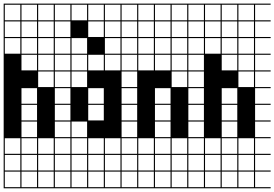

<svg xmlns="http://www.w3.org/2000/svg" viewBox="-20 -747 1495 1046"><path d="M363.6 278.8H0V187.9H6.1V272.7H90.9V187.9H0V-727.3H363.6V-721.2H278.8V-636.4H363.6V-630.3H278.8V-545.5H363.6V-539.4H278.8V-454.5H363.6V-448.5H278.8V-363.6H363.6V-357.6H278.8V-272.7H363.6V-266.7H278.8V-181.8H363.6V-175.8H278.8V-90.9H363.6V-84.8H278.8V0H363.6V6.1H278.8V90.9H363.6V97H278.8V181.8H363.6V187.9H278.8V272.7H363.6ZM187.9 -636.4H272.7V-721.2H187.9ZM6.1 -636.4H90.9V-721.2H6.1ZM97 -636.4H181.8V-721.2H97ZM187.9 -545.5H272.7V-630.3H187.9ZM6.1 -545.5H90.9V-630.3H6.1ZM97 -545.5H181.8V-630.3H97ZM187.9 -454.5H272.7V-539.4H187.9ZM6.1 -454.5H90.9V-539.4H6.1ZM97 -454.5H181.8V-539.4H97ZM187.9 -363.6H272.7V-448.5H187.9ZM97 -363.6H181.8V-448.5H97ZM187.9 -272.7H272.7V-357.6H187.9ZM97 -181.8H181.8V-266.7H97ZM97 -90.9H181.8V-175.8H97ZM97 0H181.8V-84.8H97ZM187.9 90.9H272.7V6.1H187.9ZM97 90.9H181.8V6.1H97ZM6.1 90.9H90.9V6.1H6.1ZM97 181.8H181.8V97H97ZM6.1 181.8H90.9V97H6.1ZM272.7 97H187.9V181.8H272.7ZM181.8 272.7V187.9H97V272.7ZM272.7 272.7V187.9H187.9V272.7Z M727.3 278.8H363.6V187.9H369.7V272.7H454.5V187.9H460.6V272.7H545.5V187.9H551.5V272.7H636.4V187.9H363.6V-727.3H727.3V-721.2H642.4V-636.4H727.3V-630.3H642.4V-545.5H727.3V-539.4H642.4V-454.5H727.3V-448.5H642.4V-363.6H727.3V-357.6H642.4V-272.7H727.3V-266.7H642.4V-181.8H727.3V-175.8H642.4V-90.9H727.3V-84.8H642.4V0H727.3V6.1H642.4V90.9H727.3V97H642.4V181.8H727.3V187.9H642.4V272.7H727.3ZM460.6 -636.4H545.5V-721.2H460.6ZM551.5 -636.4H636.4V-721.2H551.5ZM369.7 -636.4H454.5V-721.2H369.7ZM551.5 -545.5H636.4V-630.3H551.5ZM460.6 -545.5H545.5V-630.3H460.6ZM369.7 -545.5H454.5V-630.3H369.7ZM551.5 -454.5H636.4V-539.4H551.5ZM460.6 -454.5H545.5V-539.4H460.6ZM369.7 -454.5H454.5V-539.4H369.7ZM551.5 -363.6H636.4V-448.5H551.5ZM369.7 -363.6H454.5V-448.5H369.7ZM460.6 -363.6H545.5V-448.5H460.6ZM369.7 -272.7H454.5V-357.6H369.7ZM460.6 -181.8H545.5V-266.7H460.6ZM460.6 -90.9H545.5V-175.8H460.6ZM369.7 0H454.5V-84.8H369.7ZM460.6 90.9H545.5V6.1H460.6ZM551.5 90.9H636.4V6.1H551.5ZM369.7 90.9H454.5V6.1H369.7ZM460.6 181.8H545.5V97H460.6ZM369.7 181.8H454.5V97H369.7ZM636.4 97H551.5V181.8H636.4ZM363.6 -636.4H454.5V-545.5H363.6ZM454.5 -545.5H545.5V-454.5H454.5Z M1090.9 278.8H727.3V187.9H733.3V272.7H818.2V187.9H824.2V272.7H909.1V187.9H915.2V272.7H1000V187.9H727.3V-727.3H1090.9V-721.2H1006.1V-636.4H1090.9V-630.3H1006.1V-545.5H1090.9V-539.4H1006.1V-454.5H1090.9V-448.5H1006.1V-363.6H1090.9V-357.6H1006.1V-272.7H1090.9V-266.7H1006.1V-181.8H1090.9V-175.8H1006.1V-90.9H1090.9V-84.8H1006.1V0H1090.9V6.1H1006.1V90.9H1090.9V97H1006.1V181.8H1090.9V187.9H1006.1V272.7H1090.9ZM818.2 -636.4V-721.2H733.3V-636.4ZM824.2 -636.4H909.1V-721.2H824.2ZM915.2 -636.4H1000V-721.2H915.2ZM733.3 -545.5H818.2V-630.3H733.3ZM824.2 -545.5H909.1V-630.3H824.2ZM915.2 -545.5H1000V-630.3H915.2ZM733.3 -454.5H818.2V-539.4H733.3ZM824.2 -454.5H909.1V-539.4H824.2ZM915.2 -454.5H1000V-539.4H915.2ZM733.3 -363.6H818.2V-448.5H733.3ZM824.2 -363.6H909.1V-448.5H824.2ZM915.2 -363.6H1000V-448.5H915.2ZM915.2 -272.7H1000V-357.6H915.2ZM824.2 -181.8H909.1V-266.7H824.2ZM824.2 -90.9H909.1V-175.8H824.2ZM824.2 0H909.1V-84.8H824.2ZM915.2 90.9H1000V6.1H915.2ZM824.2 90.9H909.1V6.1H824.2ZM733.3 90.9H818.2V6.1H733.3ZM824.2 181.8H909.1V97H824.2ZM733.3 181.8H818.2V97H733.3ZM915.2 181.8H1000V97H915.2Z M1454.5 278.8H1090.9V187.9H1097V272.7H1181.8V187.9H1090.9V-727.3H1454.5V-721.2H1369.7V-636.4H1454.5V-630.3H1369.7V-545.5H1454.5V-539.4H1369.7V-454.5H1454.5V-448.5H1369.7V-363.6H1454.5V-357.6H1369.7V-272.7H1454.5V-266.7H1369.7V-181.8H1454.5V-175.8H1369.7V-90.9H1454.5V-84.8H1369.7V0H1454.5V6.1H1369.7V90.9H1454.5V97H1369.7V181.8H1454.5V187.9H1369.7V272.7H1454.5ZM1278.8 -636.4H1363.6V-721.2H1278.8ZM1097 -636.4H1181.8V-721.2H1097ZM1187.9 -636.4H1272.7V-721.2H1187.9ZM1278.8 -545.5H1363.6V-630.3H1278.8ZM1097 -545.5H1181.8V-630.3H1097ZM1187.9 -545.5H1272.7V-630.3H1187.9ZM1278.8 -454.5H1363.6V-539.4H1278.8ZM1097 -454.5H1181.8V-539.4H1097ZM1187.9 -454.5H1272.7V-539.4H1187.9ZM1278.8 -363.6H1363.6V-448.5H1278.8ZM1187.9 -363.6H1272.7V-448.5H1187.9ZM1278.8 -272.7H1363.6V-357.6H1278.8ZM1187.9 -181.8H1272.7V-266.7H1187.9ZM1187.9 -90.9H1272.7V-175.8H1187.9ZM1187.9 0H1272.7V-84.8H1187.9ZM1278.8 90.9H1363.6V6.1H1278.8ZM1187.9 90.9H1272.7V6.1H1187.9ZM1097 90.9H1181.8V6.1H1097ZM1187.9 181.8H1272.7V97H1187.9ZM1097 181.8H1181.8V97H1097ZM1363.6 97H1278.8V181.8H1363.6ZM1272.7 272.7V187.9H1187.9V272.7ZM1363.6 272.7V187.9H1278.8V272.7Z"/></svg>

Font: Micro 5 Charted
Style: Regular
Weight: 400
Designer: Sarah Cadigan-Fried
Version: Version 1.000; ttfautohint (v1.8.4.7-5d5b)